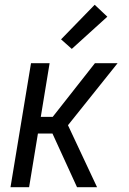

<svg xmlns="http://www.w3.org/2000/svg" viewBox="-20 -785 540 805"><path d="M303 0 200 -225H139L102 0H24L110 -520H188L151 -295H201L378 -520H473L265 -260L387 0ZM281 -580 236 -620 377 -765 430 -715Z"/></svg>

Font: Iosevka
Style: Italic
Weight: 400
Italic angle: -9°
Monospace: yes
Designer: Belleve Invis
Foundry: Belleve Invis
Version: Version 32.5.0; ttfautohint (v1.8.4)